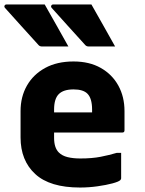

<svg xmlns="http://www.w3.org/2000/svg" viewBox="-27 -827 647 859"><path d="M173 -807Q200 -759 226.5 -712.5Q253 -666 279 -619H161Q150 -619 144 -627Q100 -676 66.5 -712.5Q33 -749 -5 -792Q-9 -797 -6.5 -802Q-4 -807 2 -807ZM382 -807Q409 -759 435.5 -712.5Q462 -666 488 -619H370Q359 -619 353 -627Q309 -676 275.5 -712.5Q242 -749 204 -792Q200 -797 202.5 -802Q205 -807 211 -807ZM302 -552Q373 -552 424 -523Q475 -494 502.5 -444Q530 -394 530 -330V-244Q530 -234 520 -234H215V-210Q215 -166 236 -145Q251 -130 275.5 -124Q300 -118 332 -118Q385 -118 423 -125.5Q461 -133 495 -143H515V-29Q515 -25 511 -21Q504 -14 476 -6.5Q448 1 409 6.5Q370 12 331 12Q196 12 130.5 -48.5Q65 -109 65 -212V-330Q65 -394 93.5 -444Q122 -494 175 -523Q228 -552 302 -552ZM302 -427Q257 -427 236 -406Q215 -385 215 -337V-324H385V-337Q385 -387 364 -408Q345 -427 302 -427Z"/></svg>

Font: Recursive Mn Lnr St XBd
Style: Regular
Weight: 800
Monospace: yes
Version: Version 1.079;hotconv 1.0.112;makeotfexe 2.5.65598; ttfautoh